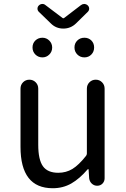

<svg xmlns="http://www.w3.org/2000/svg" viewBox="-20 -951 646 983"><path d="M250 12.7Q85 12.7 85 -199.2V-497.1Q85 -516.6 98.1 -529.8Q111.3 -543 130.4 -543Q149.4 -543 162.6 -529.8Q175.8 -516.6 175.8 -497.1V-210Q175.8 -133.8 199.7 -100.1Q223.6 -66.4 278.3 -66.4Q318.4 -66.4 350.6 -85.9Q382.8 -105.5 419.9 -152.3Q424.8 -158.2 424.8 -165V-497.1Q424.8 -516.6 438 -529.8Q451.2 -543 470.2 -543Q489.3 -543 502.4 -529.8Q515.6 -516.6 515.6 -497.1V-38.1Q515.6 -22.5 504.9 -11.2Q494.1 0 477.5 0Q461.9 0 450.2 -10.7Q438.5 -21.5 436.5 -38.1L433.6 -84Q432.6 -85 431.2 -85Q429.7 -85 428.7 -84Q387.7 -36.1 345.2 -11.7Q302.7 12.7 250 12.7ZM178.7 -922.9Q185.5 -929.7 195.3 -930.7Q196.3 -930.7 197.3 -930.7Q206.1 -930.7 212.9 -924.8L300.8 -858.4Q301.8 -857.4 303.7 -857.4Q305.7 -857.4 307.6 -858.4L394.5 -924.8Q402.3 -930.7 411.1 -930.7Q412.1 -930.7 412.1 -930.7Q422.9 -929.7 429.7 -922.9Q436.5 -916 436.5 -906.7Q436.5 -897.5 429.7 -890.6L369.1 -831.1Q341.8 -804.7 304.2 -804.7Q266.6 -804.7 240.2 -831.1L178.7 -890.6Q171.9 -897.5 171.9 -906.7Q171.9 -916 178.7 -922.9ZM197.3 -657.2Q175.8 -657.2 161.1 -671.9Q146.5 -686.5 146.5 -708Q146.5 -729.5 161.1 -743.7Q175.8 -757.8 197.3 -757.8Q217.8 -757.8 232.4 -743.2Q247.1 -728.5 247.1 -707.5Q247.1 -686.5 232.4 -671.9Q217.8 -657.2 197.3 -657.2ZM447.8 -671.9Q433.6 -657.2 412.1 -657.2Q390.6 -657.2 376 -671.9Q361.3 -686.5 361.3 -708Q361.3 -729.5 376 -743.7Q390.6 -757.8 412.1 -757.8Q433.6 -757.8 447.8 -743.7Q461.9 -729.5 461.9 -708Q461.9 -686.5 447.8 -671.9Z"/></svg>

Font: Gen Jyuu Gothic Regular
Style: Regular
Weight: 400
Designer: [Source Han Sans]
Ryoko NISHIZUKA  (kana & ideographs); Paul D. Hunt (Latin, Greek & Cyrillic); Wenlong ZHANG  (bopomofo
Version: Version 1.002.20150607